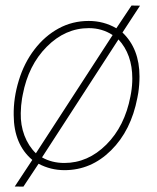

<svg xmlns="http://www.w3.org/2000/svg" viewBox="-20 -615 576 705"><path d="M305.7 -538.1Q360.8 -538.1 407.2 -511.2L462.9 -594.7L494.1 -594.2L429.7 -495.6Q492.2 -436 492.2 -334.5Q492.2 -304.2 487.8 -274.4L484.4 -255.9Q461.4 -135.7 387.9 -63Q314.5 9.8 216.8 9.8Q166 9.8 121.6 -13.7L65.9 70.3L34.2 69.8L98.6 -27.8Q30.8 -85 30.3 -192.4Q29.3 -255.4 49.1 -319.8Q68.8 -384.3 106.7 -433.6Q144.5 -482.9 195.1 -510.5Q245.6 -538.1 305.7 -538.1ZM61 -253.9Q56.6 -227.1 56.2 -199.7Q55.2 -155.8 69.8 -117.2Q84.5 -78.6 111.8 -52.2L393.6 -486.3Q354.5 -511.7 306.2 -511.7Q219.7 -511.7 151.9 -443.6Q84 -375.5 63.5 -267.1ZM461.4 -274.4Q465.8 -300.3 465.8 -326.7Q465.8 -415.5 415 -470.2L134.3 -37.1Q170.4 -16.6 216.3 -16.6Q302.7 -16.6 370.4 -84Q438 -151.4 459 -261.2Z"/></svg>

Font: TypoPRO Roboto
Style: Italic
Weight: 250
Italic angle: -12°
Designer: Google
Version: Version 2.136; 2016